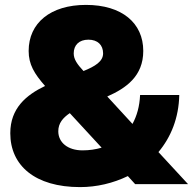

<svg xmlns="http://www.w3.org/2000/svg" viewBox="-20 -752 788 784"><path d="M307 12C375 12 442 -4 502 -33L532 0H748L627 -131C678 -192 710 -270 712 -364H552C550 -318 539 -279 521 -246L418 -358C495 -392 565 -441 565 -544C565 -658 478 -732 331 -732C186 -732 97 -658 97 -544C97 -489 120 -451 164 -401C87 -364 22 -310 22 -208C22 -76 123 12 307 12ZM218 -216C218 -249 237 -271 265 -290L395 -149C371 -142 345 -138 317 -138C257 -138 218 -170 218 -216ZM281 -534C281 -568 303 -590 341 -590C379 -590 401 -568 401 -534C401 -501 368 -481 321 -462C295 -490 281 -510 281 -534Z"/></svg>

Font: Aspekta 900
Style: Regular
Weight: 900
Designer: Ivo Dolenc
Version: Version 2.000